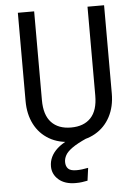

<svg xmlns="http://www.w3.org/2000/svg" viewBox="-62 -753 738 1035"><g transform="rotate(-5 307.5 -235.0)"><path d="M541 -706.2V-228.7Q541 -157.4 512.3 -103.1Q483.6 -48.7 430.8 -18.5Q377.9 11.8 306.7 11.8Q233.8 11.8 181.8 -18.7Q129.7 -49.2 102.1 -103.3Q74.4 -157.4 74.4 -228.7V-706.2H162.6V-225.6Q162.6 -145.1 200.3 -105.1Q237.9 -65.1 306.7 -65.1Q375.9 -65.1 413.6 -105.1Q451.3 -145.1 451.3 -225.6V-706.2ZM371.8 -31.3 385.1 0Q332.3 23.6 304.9 43.3Q277.4 63.1 267.7 81.3Q257.9 99.5 257.9 117.4Q257.9 140.5 270.5 153.6Q283.1 166.7 315.4 166.7Q344.1 166.7 379 159.5L369.7 228.2Q354.4 231.3 339.7 233.3Q325.1 235.4 305.1 235.4Q246.7 235.4 213.3 206.2Q180 176.9 180 134.4Q180 80.5 225.4 39.2Q270.8 -2.1 371.8 -31.3Z"/></g></svg>

Font: FiraCode Nerd Font
Style: Regular
Weight: 400
Designer: Carrois Corporate, Edenspiekermann AG, Nikita Prokopov
Foundry: Carrois Corporate, Edenspiekermann AG, Nikita Prokopov
Version: Version 6.002;Nerd Fonts 2.1.0